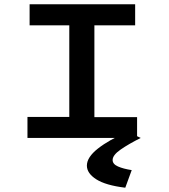

<svg xmlns="http://www.w3.org/2000/svg" viewBox="-20 -643 790 895"><path d="M108 0V-98H303V-525H118V-623H610V-525H420V-97H619V0ZM594 150 564 232Q473 221 429 193Q385 165 385 129Q385 90 436.5 49.5Q488 9 575 -29L636 0Q580 28 542.5 54Q505 80 505 103Q505 122 530 133Q555 144 594 150Z"/></svg>

Font: Inconsolata ExtraExpanded
Style: Bold
Weight: 700
Width: 8
Monospace: yes
Designer: Raph Levien, Cyreal, Brenton Simpson
Foundry: Raph Levien, Cyreal, Google
Version: Version 3.100; ttfautohint (v1.8.4.7-5d5b)